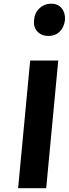

<svg xmlns="http://www.w3.org/2000/svg" viewBox="-20 -992 363 1012"><path d="M75.5 0 139 -673H287L223.5 0ZM235.5 -802.5Q199.5 -802.5 177.5 -825.2Q155.5 -848 159.5 -886.5Q162 -923.5 188 -948Q214 -972.5 250 -972.5Q286 -972.5 305.5 -948Q325 -923.5 322.5 -886.5Q317.5 -848 294.5 -825.2Q271.5 -802.5 235.5 -802.5Z"/></svg>

Font: Karla ExtraBold
Style: Italic
Weight: 800
Italic angle: -8°
Designer: Jonathan Pinhorn
Version: Version 2.004;gftools[0.9.33]